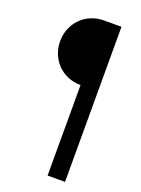

<svg xmlns="http://www.w3.org/2000/svg" viewBox="-158 -814 720 983"><g transform="rotate(20 202.0 -322.5)"><path d="M57 -569C57 -668 132 -745 232 -745C232 -745 327 -745 327 -745C327 -745 327 100 327 100C327 100 232 100 232 100C232 100 232 -393 232 -393C132 -393 57 -469 57 -569Z"/></g></svg>

Font: Preevio_Regular
Style: Regular
Weight: 500
Designer: Gumpita Rahayu
Foundry: Tokotype Studio
Version: ""